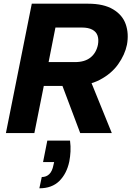

<svg xmlns="http://www.w3.org/2000/svg" viewBox="-20 -720 711 1039"><path d="M359 41Q363 72 361.5 100Q360 128 355 154Q341 220 301 259.5Q261 299 193 299L206 238Q231 238 247 222Q263 206 269 174L273 157H213L236 41ZM510 -478Q515 -506 508 -527Q501 -548 479.5 -559.5Q458 -571 423 -571H280L243 -384H386Q439 -384 470 -409Q501 -434 510 -478ZM457 -700Q541 -700 592 -669.5Q643 -639 660.5 -588.5Q678 -538 667 -478Q656 -424 619.5 -372.5Q583 -321 520 -288Q457 -255 368 -255H217L166 0H12L152 -700ZM460 -308 585 0H414L298 -308Z"/></svg>

Font: Albert Sans ExtraBold
Style: Italic
Weight: 800
Italic angle: -11.25°
Designer: Andreas Rasmussen
Foundry: a.Foundry
Version: Version 1.025